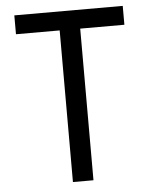

<svg xmlns="http://www.w3.org/2000/svg" viewBox="-52 -757 634 801"><g transform="rotate(-5 265.0 -357.0)"><path d="M221 0H307V-635H492V-714H38V-635H221Z"/></g></svg>

Font: Noto Sans Mono Condensed
Style: Regular
Weight: 400
Width: 3
Designer: Monotype Design Team
Foundry: Monotype Imaging Inc.
Version: Version 2.014